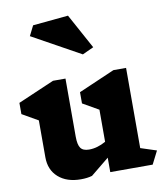

<svg xmlns="http://www.w3.org/2000/svg" viewBox="-96 -971 916 1061"><g transform="rotate(-10 362.0 -440.5)"><path d="M676 0H438V-81L335 3Q308 11 272 11Q193 11 146 -30.5Q99 -72 99 -143V-350L10 -401V-464L214 -552H284V-226Q284 -181 297.5 -162Q311 -143 345 -143Q391 -143 439 -170V-350L350 -401V-464L553 -552H624V-102L713 -73ZM402 -667 131 -817 159 -873 358 -892 465 -696Z"/></g></svg>

Font: Inknut Antiqua ExtraBold
Style: Regular
Weight: 800
Designer: Claus Eggers Sørensen
Foundry: Claus Eggers Sørensen
Version: Version 1.003; ttfautohint (v1.8.2) -l 8 -r 50 -G 200 -x 14 